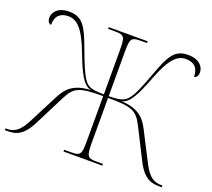

<svg xmlns="http://www.w3.org/2000/svg" viewBox="-122 -878 1144 1036"><g transform="rotate(20 450.5 -360.0)"><path d="M0 0H10C48 0 98 0 145 -92L234 -268C272 -343 301 -354 436 -354V-98C436 -21 431 -10 378 -10H337V0H560V-10H518C471 -10 464 -21 464 -98V-354C600 -354 629 -343 667 -268L756 -92C803 0 853 0 891 0H901V-10H895C856 -10 824 -24 790 -90L700 -265C672 -320 632 -358 538 -362C584 -370 614 -435 652 -534C700 -660 739 -695 788 -695C834 -695 861 -671 861 -619C879 -622 883 -639 883 -653C883 -680 861 -720 792 -720C714 -720 689 -672 647 -557C616 -472 596 -428 583 -410C560 -378 548 -365 464 -364V-615C464 -693 468 -704 525 -704H560V-714H337V-704H379C431 -704 436 -693 436 -615V-364C353 -365 340 -377 318 -410C306 -428 285 -472 254 -557C212 -672 187 -720 109 -720C40 -720 18 -680 18 -653C18 -639 22 -622 40 -619C40 -671 67 -695 113 -695C162 -695 201 -660 249 -534C287 -435 317 -370 363 -362C269 -358 229 -320 201 -265L111 -90C77 -24 45 -10 6 -10H0Z"/></g></svg>

Font: Noto Serif Display Thin
Style: Regular
Weight: 100
Designer: Monotype Design Team
Foundry: Monotype Imaging Inc.
Version: Version 2.009